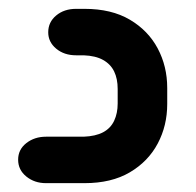

<svg xmlns="http://www.w3.org/2000/svg" viewBox="-20 -414 442 434"><path d="M171 0H84Q58 0 39.5 -15Q21 -30 21 -53Q21 -76 39.5 -90.5Q58 -105 84 -105H169Q196 -106 213 -115Q230 -124 238 -141Q246 -158 246 -180V-213Q246 -236 238 -252.5Q230 -269 213 -278.5Q196 -288 169 -289H152Q125 -289 107 -304Q89 -319 89 -341Q89 -364 107 -379Q125 -394 152 -394H171Q232 -394 273.5 -369.5Q315 -345 336.5 -304.5Q358 -264 358 -215V-179Q358 -130 336.5 -89.5Q315 -49 273.5 -24.5Q232 0 171 0Z"/></svg>

Font: Beiruti
Style: Bold
Weight: 700
Designer: Arlette Boutros
Foundry: Boutros
Version: Version 1.41